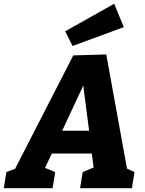

<svg xmlns="http://www.w3.org/2000/svg" viewBox="-57 -999 770 1019"><path d="M236 -86 222 0H-37L-23 -86L23 -103L332 -705L507 -710L617 -104L657 -86L643 0H368L382 -86L440 -110L430 -184H218L182 -108ZM273 -305H416L385 -545ZM328 -755 289 -833 549 -979 600 -855Z"/></svg>

Font: Bitter ExtraBold
Style: Italic
Weight: 800
Italic angle: -9°
Designer: Sol Matas, and Bitter project Authors
Foundry: Sol Matas
Version: Version 2.001